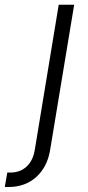

<svg xmlns="http://www.w3.org/2000/svg" viewBox="-112 -565 364 790"><path d="M129.6 -545.5H193.2L94.1 52.9Q82.4 122.5 36.9 163.5Q-8.5 204.5 -77.8 204.5Q-81.3 204.5 -84.9 204.5Q-88.4 204.5 -92.3 204.2L-82 144.9H-68.5Q-29.5 144.9 -3 120.7Q23.4 96.6 30.9 52.9Z"/></svg>

Font: Inter UI Light
Style: Italic
Weight: 300
Italic angle: 9.39999°
Designer: Rasmus Andersson
Foundry: rsms
Version: 3.2;8d6f07862